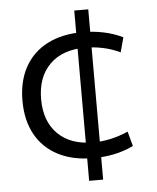

<svg xmlns="http://www.w3.org/2000/svg" viewBox="-52 -670 669 820"><g transform="rotate(-5 282.0 -260.0)"><path d="M324 10Q236 10 173 -22.5Q110 -55 76.5 -115.5Q43 -176 43 -260Q43 -344 76.5 -404.5Q110 -465 173 -497.5Q236 -530 324 -530Q370 -530 413.5 -521Q457 -512 496 -493L479 -430Q443 -447 405 -455Q367 -463 329 -463Q232 -463 177.5 -409Q123 -355 123 -260Q123 -165 177.5 -111Q232 -57 329 -57Q367 -57 405 -65.5Q443 -74 479 -90L496 -27Q457 -8 413.5 1Q370 10 324 10ZM297 105V-625H357V105Z"/></g></svg>

Font: M PLUS 1 Thin
Style: Regular
Weight: 400
Version: Version 1.001